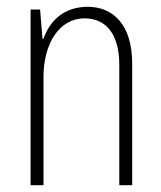

<svg xmlns="http://www.w3.org/2000/svg" viewBox="-20 -545 473 565"><path d="M70 0H108V-318C108 -418 155 -491 229 -491C293 -491 331 -443 331 -355V0H369V-358C369 -472 313 -525 238 -525C175 -525 129 -491 108 -431H105L98 -517H70Z"/></svg>

Font: Noto Sans Thai UI ExtCond ExtLt
Style: Regular
Weight: 200
Width: 2
Designer: Monotype Design Team
Foundry: Monotype Imaging Inc.
Version: Version 2.000